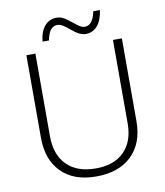

<svg xmlns="http://www.w3.org/2000/svg" viewBox="-96 -967 910 1056"><g transform="rotate(-10 359.5 -439.0)"><path d="M626 -713.9V-252Q626 -128.9 554.7 -59.6Q483.4 9.8 356 9.8Q231.9 9.8 162.4 -59.8Q92.8 -129.4 92.8 -253.9V-713.9H143.1V-252Q143.1 -148.9 200.2 -91.6Q257.3 -34.2 361.8 -34.2Q463.9 -34.2 520 -90.6Q576.2 -147 576.2 -247.1V-713.9ZM436 -772Q418.5 -772 399.4 -781Q380.4 -790 350.1 -815.9Q334.5 -828.6 319.6 -838.4Q304.7 -848.1 289.1 -848.1Q267.1 -848.1 252.4 -831.3Q237.8 -814.5 229 -772H193.4Q198.2 -826.2 224.1 -857.2Q250 -888.2 291 -888.2Q314.5 -888.2 334 -876Q353.5 -863.8 374 -847.2Q390.6 -833.5 406.2 -822.8Q421.9 -812 436 -812Q458.5 -812 473.6 -829.8Q488.8 -847.7 497.1 -888.2H534.2Q526.4 -831.5 500.5 -801.8Q474.6 -772 436 -772Z"/></g></svg>

Font: JBL Sans
Style: Light
Weight: 300
Version: Version 1.10